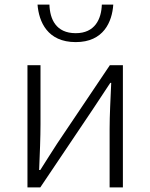

<svg xmlns="http://www.w3.org/2000/svg" viewBox="-20 -819 656 839"><path d="M100 0H156L386 -342C408 -375 440 -424 462 -457H466C463 -387 459 -315 459 -256V0H517V-534H460L230 -192C209 -159 177 -110 156 -76H151C154 -147 157 -219 157 -277V-534H100ZM311 -635C433 -635 470 -724 475 -799H425C423 -736 395 -674 311 -674C224 -674 198 -736 196 -799H144C150 -724 187 -635 311 -635Z"/></svg>

Font: Noto Sans SC Light
Style: Regular
Weight: 300
Designer: Ryoko NISHIZUKA 西塚涼子 (kana, bopomofo & ideographs); Paul D. Hunt (Latin, Greek & Cyrillic); Sandoll Communications 산돌커뮤니
Foundry: Adobe
Version: Version 2.004;hotconv 1.0.118;makeotfexe 2.5.65603